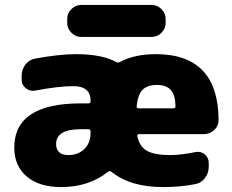

<svg xmlns="http://www.w3.org/2000/svg" viewBox="-20 -750 941 780"><path d="M684 -310Q693 -310 693 -319Q692 -365 673.5 -385Q655 -405 618 -405Q579 -405 559.5 -385.5Q540 -366 535 -318Q535 -310 543 -310ZM348 -210V-216Q348 -225 339 -225H308Q208 -225 208 -165Q208 -120 258 -120Q297 -120 322.5 -144.5Q348 -169 348 -210ZM613 -530Q867 -530 868 -262Q868 -238 850 -221.5Q832 -205 807 -205H545Q536 -205 538 -196Q547 -154 577.5 -137Q608 -120 673 -120Q714 -120 773 -132Q794 -137 811 -123.5Q828 -110 828 -88V-72Q828 -47 812.5 -26.5Q797 -6 773 -2Q712 10 643 10Q509 10 433 -52Q426 -57 420 -53Q342 10 228 10Q139 10 88.5 -33Q38 -76 38 -150Q38 -330 308 -330H339Q348 -330 348 -339V-340Q348 -400 278 -400Q218 -400 123 -382Q102 -378 85 -391.5Q68 -405 68 -427V-443Q68 -468 83.5 -488Q99 -508 123 -512Q222 -530 288 -530Q395 -530 452 -498Q460 -494 467 -498Q526 -530 613 -530ZM596 -730Q619 -730 636 -713Q653 -696 653 -673V-657Q653 -634 636 -617Q619 -600 596 -600H310Q287 -600 270 -617Q253 -634 253 -657V-673Q253 -696 270 -713Q287 -730 310 -730Z"/></svg>

Font: Rounded Mplus 1c Black
Style: Regular
Weight: 900
Version: Version 1.059.20150529